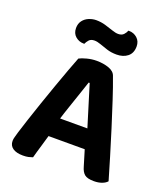

<svg xmlns="http://www.w3.org/2000/svg" viewBox="-151 -935 916 1050"><g transform="rotate(20 307.5 -409.5)"><path d="M313 -488H307Q296 -455 282 -413.5Q268 -372 252.5 -327Q237 -282 224 -239L207 -159Q201 -140 195 -118Q189 -96 182.5 -75Q176 -54 170.5 -34.5Q165 -15 161 0Q150 4 137 7Q124 10 105 10Q67 10 46 -4.5Q25 -19 25 -46Q25 -58 29 -70.5Q33 -83 37 -99Q47 -132 63.5 -182Q80 -232 100 -290.5Q120 -349 140.5 -406.5Q161 -464 179 -513Q197 -562 209 -592Q223 -600 251.5 -607.5Q280 -615 308 -615Q348 -615 380 -603.5Q412 -592 420 -566Q440 -513 463 -442.5Q486 -372 510 -296Q534 -220 555.5 -148Q577 -76 594 -18Q584 -6 564 1.5Q544 9 518 9Q479 9 463 -4.5Q447 -18 439 -47L403 -166L388 -244Q374 -290 360 -335Q346 -380 334 -419.5Q322 -459 313 -488ZM145 -138 199 -250H439L458 -138ZM230 -823Q258 -823 283.5 -815.5Q309 -808 330.5 -800.5Q352 -793 367 -793Q388 -793 399 -805Q410 -817 414 -829H419Q446 -829 466 -811Q486 -793 486 -763Q486 -724 461 -704Q436 -684 397 -684Q366 -684 341 -692Q316 -700 295.5 -707.5Q275 -715 259 -715Q238 -715 227.5 -703Q217 -691 212 -679H208Q181 -679 160.5 -696.5Q140 -714 140 -745Q140 -771 153.5 -788.5Q167 -806 188 -814.5Q209 -823 230 -823Z"/></g></svg>

Font: BalooTamma2Bold
Style: Bold
Weight: 700
Designer: Divya Kowshik, Shuchita Grover and Ek Type
Foundry: Ek Type
Version: Version 1.700